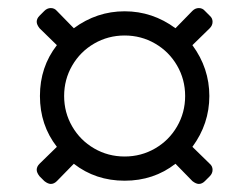

<svg xmlns="http://www.w3.org/2000/svg" viewBox="-20 -538 618 476"><path d="M78 -468Q71 -477 71 -484Q71 -492 78 -499L90 -511Q97 -518 106 -518Q115 -518 121 -511L163 -468Q220 -510 289 -510Q358 -510 415 -468L457 -511Q464 -518 473 -518Q482 -518 488 -511L500 -499Q507 -493 507 -484Q507 -475 500 -468L457 -426Q499 -369 499 -300Q499 -231 457 -174L500 -132Q507 -126 507 -117Q507 -108 500 -101L488 -89Q481 -82 473 -82Q466 -82 457 -89L415 -132Q361 -90 289 -90Q217 -90 163 -132L121 -89Q114 -82 106 -82Q99 -82 90 -89L78 -101Q71 -110 71 -117Q71 -125 78 -132L121 -174Q79 -228 79 -300Q79 -372 121 -426ZM439 -300Q439 -341 419 -375.5Q399 -410 364.5 -430Q330 -450 289 -450Q248 -450 213.5 -430Q179 -410 159 -375.5Q139 -341 139 -300Q139 -259 159 -224.5Q179 -190 213.5 -170Q248 -150 289 -150Q330 -150 364.5 -170Q399 -190 419 -224.5Q439 -259 439 -300Z"/></svg>

Font: Rubik
Style: Regular
Weight: 300
Designer: Hubert & Fischer
Foundry: Hubert & Fischer
Version: Version 1.100